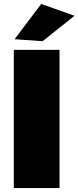

<svg xmlns="http://www.w3.org/2000/svg" viewBox="-20 -954 398 974"><path d="M50 -701H282V0H50ZM189 -934 358 -874 196 -745 54 -755Z"/></svg>

Font: Gontserrat Black
Style: Regular
Weight: 900
Designer: Julieta Ulanovsky
Foundry: Julieta Ulanovsky
Version: Version 6.001